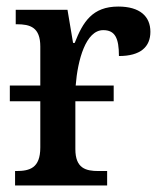

<svg xmlns="http://www.w3.org/2000/svg" viewBox="-20 -566 493 586"><path d="M26 0H307V-44H281C242 -44 210 -52 210 -111V-257H327V-305H211C217 -383 242 -474 295 -474C331 -474 343 -450 343 -395C409 -395 439 -423 439 -469C439 -516 407 -546 341 -546C262 -546 233 -499 208 -435H203L186 -536H28V-492H31C72 -492 103 -483 103 -424V-305H10V-257H103V-116C103 -53 71 -44 29 -44H26Z"/></svg>

Font: Noto Serif SemiCondensed Medium
Style: Regular
Weight: 500
Width: 4
Designer: Monotype Design Team
Foundry: Monotype Imaging Inc.
Version: Version 2.014